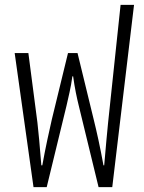

<svg xmlns="http://www.w3.org/2000/svg" viewBox="-20 -765 590 785"><path d="M117 0H171L252 -333C260 -370 269 -402 276 -453H279C286 -402 294 -366 302 -333L383 0H439L528 -745H473L422 -264C419 -229 412 -165 406 -89H403C390 -162 374 -233 363 -277L297 -548H258L192 -277C182 -233 166 -162 153 -89H149C143 -164 137 -232 133 -264L96 -548H40Z"/></svg>

Font: Noto Sans Thai Cond Light
Style: Regular
Weight: 300
Width: 3
Designer: Monotype Design Team
Foundry: Monotype Imaging Inc.
Version: Version 2.002